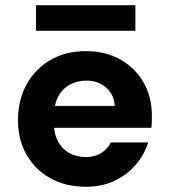

<svg xmlns="http://www.w3.org/2000/svg" viewBox="-20 -704 646 736"><path d="M310 12Q233 12 174.5 -20Q116 -52 82.5 -109.5Q49 -167 49 -243Q49 -321 82 -380.5Q115 -440 173.5 -474Q232 -508 310 -508Q384 -508 441 -476Q498 -444 530 -388.5Q562 -333 562 -262Q562 -252 562 -239.5Q562 -227 560 -214H149V-298H420Q417 -342 386.5 -368.5Q356 -395 311 -395Q277 -395 248.5 -380Q220 -365 203.5 -334.5Q187 -304 187 -257V-228Q187 -190 202.5 -161.5Q218 -133 245.5 -117.5Q273 -102 309 -102Q344 -102 368 -117.5Q392 -133 405 -158H548Q533 -110 499.5 -71.5Q466 -33 418 -10.5Q370 12 310 12ZM118 -586V-684H499V-586Z"/></svg>

Font: DM Sans 24pt ExtraBold
Style: Regular
Weight: 800
Designer: Colophon Foundry, Jonny Pinhorn
Foundry: Colophon Foundry
Version: Version 4.004;gftools[0.9.30]